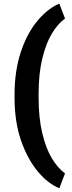

<svg xmlns="http://www.w3.org/2000/svg" viewBox="-20 -804 393 1044"><path d="M59.1 -289.1Q59.1 -418.5 93.5 -522Q127.9 -625.5 186.5 -694.3Q243.2 -760.3 302.7 -784.2L333.5 -703.1Q294.4 -674.8 262.5 -622.1Q230.5 -569.3 210.4 -487.5Q190.4 -405.8 189.9 -298.3V-274.4Q189.9 -163.6 209.7 -80.3Q229.5 2.9 261.7 56.4Q293.9 109.9 333.5 138.7L302.7 219.7Q240.2 194.3 185.3 128.2Q130.4 62 95.7 -36.1Q60.1 -136.2 59.1 -268.1Z"/></svg>

Font: Mardoto Black
Style: Regular
Weight: 900
Designer: Christian Robertson, Vahan Hovhannisyan
Foundry: Google
Version: Version 1.000